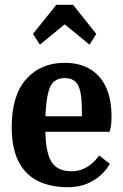

<svg xmlns="http://www.w3.org/2000/svg" viewBox="-20 -773 514 804"><path d="M147 -586 118 -631 216 -753H286L383 -631L355 -586L251 -671ZM263 11Q193 11 140 -14.5Q87 -40 58 -96Q29 -152 29 -241Q29 -374 90 -442Q151 -510 251 -510Q344 -510 395.5 -452Q447 -394 447 -284Q447 -254 443 -237.5Q439 -221 439 -221H170Q172 -130 197 -93Q222 -56 279 -56Q308 -56 329.5 -66Q351 -76 365.5 -89Q380 -102 387.5 -112Q395 -122 395 -122L440 -87Q440 -87 430.5 -72Q421 -57 400 -38Q379 -19 345 -4Q311 11 263 11ZM170 -286H323V-309Q323 -386 307 -416Q291 -446 251 -446Q225 -446 207.5 -432.5Q190 -419 181.5 -384Q173 -349 170 -286Z"/></svg>

Font: Arsenal SC
Style: Bold
Weight: 700
Designer: Andrij Shevchenko
Foundry: Stairsfor
Version: Version 2.001; ttfautohint (v1.8.4.7-5d5b)